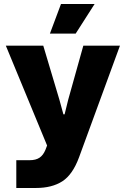

<svg xmlns="http://www.w3.org/2000/svg" viewBox="-20 -767 625 954"><path d="M61 29H127Q158 29 176.5 16.5Q195 4 206 -23L214 -44L9 -540H195L275 -272L295 -199H301L319 -272L394 -540H576L373 14Q341 101 289.5 134Q238 167 159 167H61ZM283 -747H450L356 -600H228Z"/></svg>

Font: Mona Sans ExtraBold
Style: Regular
Weight: 800
Designer: Deni Anggara
Foundry: GitHub
Version: Version 2.000